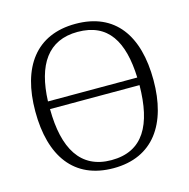

<svg xmlns="http://www.w3.org/2000/svg" viewBox="-107 -830 932 945"><g transform="rotate(-15 358.5 -357.5)"><path d="M358 10C560 10 659 -136 659 -358C659 -585 561 -725 359 -725C158 -725 57 -585 57 -359C57 -132 156 10 358 10ZM585 -391H130C137 -576 208 -684 359 -684C515 -684 578 -576 585 -391ZM358 -31C201 -31 131 -150 130 -352H586C584 -151 520 -31 358 -31Z"/></g></svg>

Font: Noto Serif Light
Style: Regular
Weight: 300
Designer: Monotype Design Team
Foundry: Monotype Imaging Inc.
Version: Version 2.013